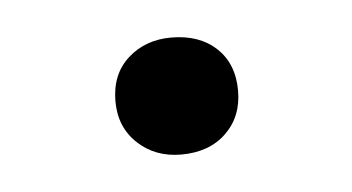

<svg xmlns="http://www.w3.org/2000/svg" viewBox="-26 -127 312 170"><g transform="rotate(-5 130.5 -42.0)"><path d="M130 10Q107 10 91.5 -4.5Q76 -19 76 -42Q76 -66 91.5 -80Q107 -94 130 -94Q155 -94 170 -80Q185 -66 185 -42Q185 -19 170 -4.5Q155 10 130 10Z"/></g></svg>

Font: Roboto Serif Thin
Style: Regular
Weight: 250
Designer: Greg Gazdowicz
Foundry: Commercial Type
Version: Version 1.004